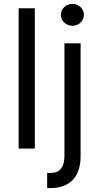

<svg xmlns="http://www.w3.org/2000/svg" viewBox="-20 -770 514 995"><path d="M224.4 204.5V126.4H240.1Q278.4 126.4 296.2 103.9Q313.9 81.3 313.9 39.8V-545.5H397.7V39.8Q397.7 78.1 388 108.7Q378.2 139.2 358.8 160.5Q339.5 181.8 310.2 193.2Q280.9 204.5 241.5 204.5ZM160.5 -727.3V0H76.7V-727.3ZM295.5 -693.2Q295.5 -705.6 300.2 -715.9Q305 -726.2 313.4 -733.8Q321.7 -741.5 332.6 -745.7Q343.4 -750 355.1 -750Q367.2 -750 378 -745.7Q388.8 -741.5 397 -733.8Q405.2 -726.2 410 -715.9Q414.8 -705.6 414.8 -693.2Q414.8 -681.1 410 -670.6Q405.2 -660.2 397 -652.5Q388.8 -644.9 378 -640.6Q367.2 -636.4 355.1 -636.4Q343.4 -636.4 332.6 -640.6Q321.7 -644.9 313.4 -652.5Q305 -660.2 300.2 -670.6Q295.5 -681.1 295.5 -693.2Z"/></svg>

Font: Inter P
Style: Regular
Weight: 400
Designer: Rasmus Andersson
Foundry: rsms
Version: Version 3.018;git-588b23468